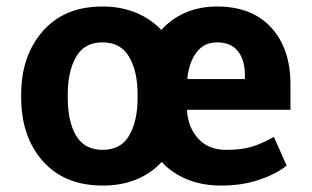

<svg xmlns="http://www.w3.org/2000/svg" viewBox="-20 -558 956 588"><path d="M44.9 -269Q44.9 -387.2 111.1 -462.6Q177.2 -538.1 293.9 -538.1Q350.1 -538.1 395.8 -519.3Q441.4 -500.5 474.1 -466.3Q505.4 -501 548.6 -519.5Q591.8 -538.1 644.5 -538.1Q751.5 -538.1 810.5 -473.6Q869.6 -409.2 869.6 -299.3V-221.7H553.7L552.7 -218.8Q556.6 -166.5 587.6 -132.8Q618.7 -99.1 672.4 -99.1Q719.7 -99.1 751 -108.6Q782.2 -118.2 818.8 -138.7L857.9 -50.8Q825.7 -24.9 773.4 -7.3Q721.2 10.3 657.2 10.3Q600.1 10.3 554 -8.3Q507.8 -26.9 475.1 -62Q442.9 -26.9 397.2 -8.3Q351.6 10.3 294.9 10.3Q177.2 10.3 111.1 -64.7Q44.9 -139.6 44.9 -258.8ZM187.5 -258.8Q187.5 -186.5 212.9 -142.8Q238.3 -99.1 294.9 -99.1Q350.1 -99.1 375.7 -143.1Q401.4 -187 401.4 -258.8V-269Q401.4 -339.4 375.5 -383.8Q349.6 -428.2 293.9 -428.2Q238.3 -428.2 212.9 -383.8Q187.5 -339.4 187.5 -269ZM644.5 -428.2Q605 -428.2 582 -397.9Q559.1 -367.7 553.7 -318.4L554.7 -315.9H730V-328.6Q730 -374 708.7 -401.1Q687.5 -428.2 644.5 -428.2Z"/></svg>

Font: Roboto Avanza Slab
Style: Bold
Weight: 700
Designer: Google
Version: Version 1.100263; 2013; ttfautohint (v0.94.20-1c74) -l 8 -r 